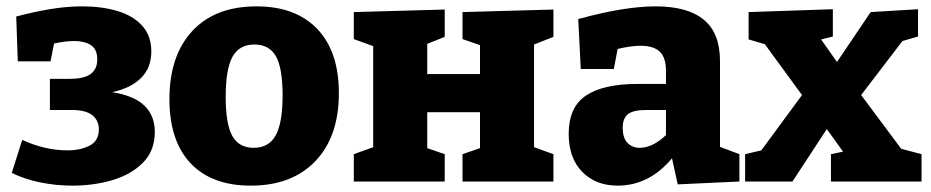

<svg xmlns="http://www.w3.org/2000/svg" viewBox="-20 -571 2930 604"><path d="M208 13Q157 13 107.5 3Q58 -7 17 -27L50 -131Q121 -98 193 -98Q233 -98 262 -113Q291 -128 291 -164Q291 -192 270.5 -208.5Q250 -225 206 -225H137V-323H199Q245 -323 265.5 -338.5Q286 -354 286 -384Q286 -416 266 -429Q246 -442 214 -442Q200 -442 183.5 -440Q167 -438 150 -434L139 -378H36L31 -519Q83 -533 136 -542Q189 -551 239 -551Q300 -551 349 -536.5Q398 -522 427 -490.5Q456 -459 456 -409Q456 -358 424 -326Q392 -294 333 -281Q402 -270 434.5 -238.5Q467 -207 467 -156Q467 -97 430 -59.5Q393 -22 334 -4.5Q275 13 208 13Z M787 -551Q910 -551 978 -480Q1046 -409 1046 -278Q1046 -141 972 -64Q898 13 769 13Q646 13 579.5 -57.5Q513 -128 513 -259Q513 -396 585 -473.5Q657 -551 787 -551ZM780 -431Q733 -431 711.5 -392.5Q690 -354 690 -267Q690 -180 711 -143Q732 -106 778 -106Q826 -106 847.5 -145.5Q869 -185 869 -271Q869 -357 848 -394Q827 -431 780 -431Z M1093 0V-86L1154 -108V-426L1093 -448V-533L1379 -541V-455L1324 -433V-338H1490V-429L1435 -448V-533L1721 -541V-455L1660 -431V-108L1721 -86V0H1435V-86L1490 -105V-218H1324V-105L1379 -86V0Z M2112 9 2094 -73Q2022 13 1923 13Q1854 13 1811.5 -30.5Q1769 -74 1769 -150Q1769 -234 1823.5 -270.5Q1878 -307 1986 -307H2075V-348Q2075 -390 2055.5 -408.5Q2036 -427 1996 -427Q1964 -427 1923 -417L1911 -354H1807L1799 -511Q1944 -551 2043 -551Q2143 -551 2194 -509Q2245 -467 2245 -379V-109L2306 -86V0ZM1939 -169Q1939 -137 1954 -121.5Q1969 -106 1992 -106Q2033 -106 2075 -146V-225H2014Q1972 -225 1955.5 -212Q1939 -199 1939 -169Z M2324 0V-86L2375 -98L2503 -272L2386 -432L2335 -447V-533L2600 -542V-456L2563 -447L2613 -376L2719 -533L2868 -542V-456L2819 -442L2689 -272L2815 -103L2879 -86V0H2594V-86L2632 -94L2581 -165L2473 0Z"/></svg>

Font: Bitter ExtraBold
Style: Regular
Weight: 800
Designer: Sol Matas, and Bitter project Authors
Foundry: Sol Matas
Version: Version 2.001